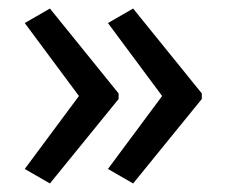

<svg xmlns="http://www.w3.org/2000/svg" viewBox="-20 -489 531 450"><path d="M453 -257 292 -59 233 -93 360 -264 233 -435 292 -469 453 -270ZM258 -257 97 -59 38 -93 165 -264 38 -435 97 -469 258 -270Z"/></svg>

Font: Noto Sans Gurmukhi UI SemiCondensed
Style: Regular
Weight: 400
Width: 4
Designer: Jelle Bosma - Monotype Design Team
Foundry: Monotype Imaging Inc.
Version: Version 2.004; ttfautohint (v1.8.4.7-5d5b)